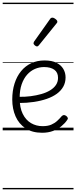

<svg xmlns="http://www.w3.org/2000/svg" viewBox="-20 -968 566 1426"><path d="M293 18Q219 18 169.5 -15Q120 -48 95.5 -104Q71 -160 71 -229Q71 -294 88 -347.5Q105 -401 136.5 -439.5Q168 -478 212 -498.5Q256 -519 311 -519Q365 -519 399 -502Q433 -485 450 -456.5Q467 -428 467 -393Q467 -355 450 -324.5Q433 -294 402 -271.5Q371 -249 328 -234Q285 -219 232 -211Q179 -203 120 -203V-249Q165 -248 207.5 -253.5Q250 -259 287 -269.5Q324 -280 352 -297Q380 -314 395.5 -337Q411 -360 411 -390Q411 -430 383.5 -450Q356 -470 307 -470Q272 -470 239.5 -456Q207 -442 181.5 -413.5Q156 -385 141 -342Q126 -299 126 -240Q126 -168 149 -122Q172 -76 210.5 -53.5Q249 -31 296 -31Q335 -31 360.5 -42Q386 -53 404.5 -70Q423 -87 439 -106Q448 -114 455.5 -113.5Q463 -113 472 -107Q480 -101 483 -93Q486 -85 479 -77Q463 -53 436.5 -31Q410 -9 374 4.5Q338 18 293 18ZM255 -623Q248 -623 238.5 -631Q229 -639 229 -647Q229 -649 230 -651.5Q231 -654 233 -659L352 -827Q356 -833 360 -835Q364 -837 369 -837Q376 -837 384.5 -832Q393 -827 399.5 -820.5Q406 -814 406 -807Q406 -803 404.5 -800Q403 -797 399 -793L269 -632Q262 -623 255 -623ZM0 428H526V438H0ZM0 -20H526V0H0ZM0 -505H526V-500H0ZM0 -948H526V-938H0Z"/></svg>

Font: Playwrite US Modern Guides
Style: Regular
Weight: 400
Designer: Veronika Burian, José Scaglione
Foundry: TypeTogether
Version: Version 1.003